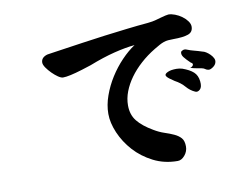

<svg xmlns="http://www.w3.org/2000/svg" viewBox="-73 -698 1146 874"><g transform="rotate(-10 500.0 -261.0)"><path d="M849.6 -520.5Q849.6 -495.1 826.7 -486.8Q803.7 -478.5 757.8 -478.5Q744.1 -478.5 733.4 -477.5Q722.7 -476.6 712.9 -473.1Q703.1 -469.7 692.4 -463.9Q681.6 -458 667 -449.2Q629.9 -426.8 599.6 -399.4Q569.3 -372.1 547.9 -342.3Q526.4 -312.5 514.2 -280.8Q502 -249 502 -216.8Q502 -173.8 525.4 -144.5Q548.8 -115.2 595.7 -87.9Q620.1 -73.2 644 -65.4Q668 -57.6 687 -48.8Q706.1 -40 717.8 -26.9Q729.5 -13.7 729.5 12.7Q729.5 35.2 714.4 53.2Q699.2 71.3 681.6 71.3Q620.1 71.3 569.3 45.4Q518.6 19.5 482.9 -20Q447.3 -59.6 427.2 -106.4Q407.2 -153.3 407.2 -194.3Q407.2 -235.4 422.4 -277.8Q437.5 -320.3 461.9 -358.9Q486.3 -397.5 517.1 -429.7Q547.9 -461.9 579.1 -482.4Q537.1 -478.5 483.9 -465.3Q430.7 -452.1 366.2 -426.8L323.2 -413.1Q259.8 -393.6 233.4 -393.6Q224.6 -393.6 210.9 -402.8Q197.3 -412.1 184.1 -425.3Q170.9 -438.5 161.1 -452.6Q151.4 -466.8 151.4 -476.6Q151.4 -500 179.7 -508.8Q178.7 -508.8 201.2 -512.2Q223.6 -515.6 261.2 -521Q298.8 -526.4 348.1 -533.7Q397.5 -541 450.2 -547.9Q502.9 -554.7 556.6 -561Q610.4 -567.4 656.2 -571.3L677.7 -574.2Q683.6 -575.2 694.8 -578.1Q706.1 -581.1 717.8 -584.5Q729.5 -587.9 740.2 -590.3Q751 -592.8 754.9 -592.8Q768.6 -592.8 785.2 -586.4Q801.8 -580.1 815.9 -569.8Q830.1 -559.6 839.8 -546.4Q849.6 -533.2 849.6 -520.5ZM774.4 -338.9Q807.6 -327.1 824.7 -311.5Q841.8 -295.9 844.7 -268.6Q847.7 -241.2 836.4 -231Q825.2 -220.7 814.5 -225.6Q792 -235.4 774.9 -255.4Q757.8 -275.4 730.5 -290L708 -305.7Q694.3 -316.4 694.3 -323.2Q694.3 -330.1 708.5 -336.4Q722.7 -342.8 748 -342.8Q754.9 -342.8 761.2 -341.8Q767.6 -340.8 774.4 -338.9ZM927.7 -340.8Q924.8 -329.1 911.6 -320.3Q898.4 -311.5 890.6 -313.5Q882.8 -314.5 877.4 -318.8Q872.1 -323.2 862.3 -325.2Q848.6 -328.1 835.9 -330.1Q823.2 -332 810.5 -336.9Q821.3 -338.9 824.7 -346.7Q828.1 -354.5 817.4 -359.4Q797.9 -377.9 788.6 -390.1Q779.3 -402.3 782.2 -414.1Q784.2 -418.9 792.5 -421.9Q800.8 -424.8 809.6 -420.9Q826.2 -414.1 842.3 -410.2Q858.4 -406.2 878.9 -399.4Q885.7 -398.4 895 -392.6Q904.3 -386.7 912.6 -378.4Q920.9 -370.1 925.8 -360.4Q930.7 -350.6 927.7 -340.8Z"/></g></svg>

Font: JasonHandwriting1
Style: Regular
Weight: 400
Version: Version 1.48.20